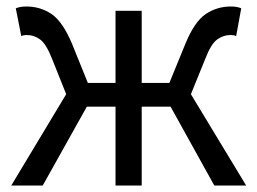

<svg xmlns="http://www.w3.org/2000/svg" viewBox="-20 -577 800 597"><path d="M14.9 0 185.8 -284.1 142.1 -393.5Q123.5 -441 104.5 -454.5Q85.4 -468.1 63.8 -468.1Q58.4 -468.1 54.8 -467.5Q51.1 -466.9 46.1 -464.9L29.1 -551.2Q43 -556.8 61.8 -556.8Q105.5 -556.8 140.3 -533.3Q175 -509.8 204 -440.8L253.2 -319.1H339.2V-543.4H420.6V-319.1H506.6L556.4 -440.8Q584.8 -509.8 619.6 -533.3Q654.5 -556.8 698 -556.8Q717.4 -556.8 730.1 -551.2L714.3 -464.9Q709.3 -466.9 705.6 -467.5Q702 -468.1 696 -468.1Q675 -468.1 655.6 -454.5Q636.3 -441 618 -393.5L573.6 -284.1L745.5 0H646.4L510.4 -245.3H420.6V0H339.2V-245.3H250L112.8 0Z"/></svg>

Font: Noto Sans TC
Style: Regular
Weight: 100
Designer: Ryoko NISHIZUKA 西塚涼子 (kana, bopomofo & ideographs); Paul D. Hunt (Latin, Greek & Cyrillic); Sandoll Communications 산돌커뮤니
Foundry: Adobe
Version: Version 2.004;hotconv 1.0.118;makeotfexe 2.5.65603